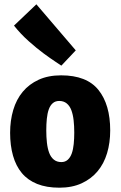

<svg xmlns="http://www.w3.org/2000/svg" viewBox="-20 -862 560 892"><path d="M492 -256Q492 -199 477.5 -150.5Q463 -102 433.5 -66.5Q404 -31 359.5 -10.5Q315 10 256 10Q196 10 152.5 -7.5Q109 -25 81.5 -58Q54 -91 40.5 -138.5Q27 -186 27 -245Q27 -302 41.5 -351Q56 -400 85.5 -435.5Q115 -471 159.5 -491.5Q204 -512 264 -512Q383 -512 437.5 -444Q492 -376 492 -256ZM195 -256Q195 -226 198 -199Q201 -172 208.5 -152Q216 -132 230 -120.5Q244 -109 265 -109Q283 -109 295 -120Q307 -131 313.5 -149.5Q320 -168 322.5 -193Q325 -218 325 -246Q325 -277 322 -303.5Q319 -330 311.5 -350Q304 -370 290 -381.5Q276 -393 255 -393Q237 -393 225 -382.5Q213 -372 206.5 -353.5Q200 -335 197.5 -310Q195 -285 195 -256ZM265 -557Q261 -560 238 -575Q215 -590 182.5 -614Q150 -638 113 -671Q76 -704 45 -743L149 -842L332 -628Z"/></svg>

Font: Amaranth
Style: Bold
Weight: 700
Designer: Gesine Todt
Foundry: Gesine Todt
Version: Version 1.001